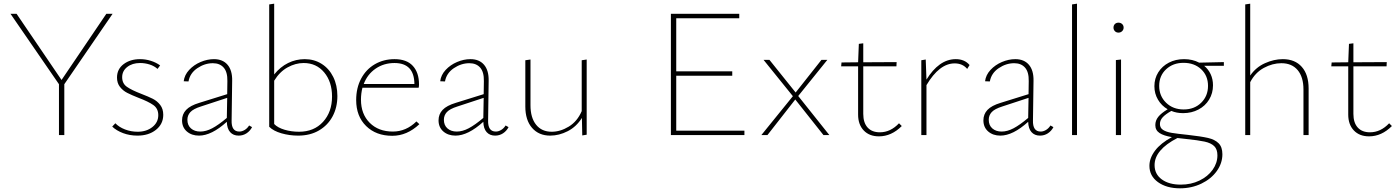

<svg xmlns="http://www.w3.org/2000/svg" viewBox="-20 -733 7590 1042"><path d="M329 -276V0H300V-276L37 -658H70L314 -299L557 -658H591Z M589 -46 606 -64Q626 -43 658.5 -30.5Q691 -18 727 -18Q775 -18 807 -43.5Q839 -69 839 -108Q839 -144 812 -163Q785 -182 732 -202Q694 -217 670.5 -229Q647 -241 631 -261.5Q615 -282 615 -312Q615 -358 651 -385Q687 -412 740 -412Q770 -412 798.5 -403Q827 -394 849 -378L835 -359Q817 -375 792 -383Q767 -391 740 -391Q698 -391 670.5 -369.5Q643 -348 643 -314Q643 -280 668.5 -262Q694 -244 746 -224Q785 -209 809 -197Q833 -185 849.5 -163.5Q866 -142 866 -110Q866 -60 826.5 -28.5Q787 3 726 3Q684 3 648 -10.5Q612 -24 589 -46Z M1348 -43Q1337 -22 1318 -9.5Q1299 3 1275 3Q1246 3 1229 -16Q1212 -35 1211 -72Q1128 3 1060 3Q1020 3 994 -19.5Q968 -42 968 -80Q968 -113 990 -136.5Q1012 -160 1062 -175L1213 -222L1214 -293Q1215 -342 1194 -366Q1173 -390 1135 -390Q1091 -390 1051 -363Q1011 -336 1003 -291L977 -292Q981 -326 1006.5 -353.5Q1032 -381 1068.5 -396.5Q1105 -412 1141 -412Q1189 -412 1215 -381.5Q1241 -351 1240 -295L1237 -80Q1235 -19 1279 -19Q1293 -19 1307.5 -27.5Q1322 -36 1332 -52ZM1067 -19Q1098 -19 1132 -37Q1166 -55 1211 -93L1213 -202L1070 -155Q1029 -142 1013 -124.5Q997 -107 997 -83Q997 -53 1016.5 -36Q1036 -19 1067 -19Z M1811 -212Q1811 -150 1785 -101.5Q1759 -53 1711 -25Q1663 3 1598 3Q1551 3 1507.5 -9.5Q1464 -22 1441 -45V-709L1468 -713V-329Q1501 -370 1543.5 -391Q1586 -412 1634 -412Q1685 -412 1725.5 -386.5Q1766 -361 1788.5 -315.5Q1811 -270 1811 -212ZM1782 -209Q1782 -289 1739.5 -340Q1697 -391 1628 -391Q1584 -391 1541 -367.5Q1498 -344 1468 -295V-60Q1487 -40 1524 -29Q1561 -18 1603 -18Q1684 -18 1733 -71.5Q1782 -125 1782 -209Z M2256 -59Q2189 4 2109 4Q2021 4 1967 -49Q1913 -102 1913 -190Q1913 -256 1940 -306.5Q1967 -357 2014.5 -384.5Q2062 -412 2121 -412Q2187 -412 2220.5 -375.5Q2254 -339 2254 -275Q2254 -263 2252 -257H1947Q1939 -225 1939 -192Q1939 -114 1986.5 -66.5Q2034 -19 2112 -19Q2184 -19 2240 -74ZM1954 -277H2229Q2228 -391 2121 -391Q2063 -391 2018.5 -360.5Q1974 -330 1954 -277Z M2740 -43Q2729 -22 2710 -9.5Q2691 3 2667 3Q2638 3 2621 -16Q2604 -35 2603 -72Q2520 3 2452 3Q2412 3 2386 -19.5Q2360 -42 2360 -80Q2360 -113 2382 -136.5Q2404 -160 2454 -175L2605 -222L2606 -293Q2607 -342 2586 -366Q2565 -390 2527 -390Q2483 -390 2443 -363Q2403 -336 2395 -291L2369 -292Q2373 -326 2398.5 -353.5Q2424 -381 2460.5 -396.5Q2497 -412 2533 -412Q2581 -412 2607 -381.5Q2633 -351 2632 -295L2629 -80Q2627 -19 2671 -19Q2685 -19 2699.5 -27.5Q2714 -36 2724 -52ZM2459 -19Q2490 -19 2524 -37Q2558 -55 2603 -93L2605 -202L2462 -155Q2421 -142 2405 -124.5Q2389 -107 2389 -83Q2389 -53 2408.5 -36Q2428 -19 2459 -19Z M3164 -410V-2L3140 2L3138 -93Q3108 -45 3061 -21Q3014 3 2966 3Q2904 3 2867.5 -39Q2831 -81 2831 -155V-406L2859 -410V-162Q2859 -94 2889.5 -56Q2920 -18 2974 -18Q3021 -18 3067 -46Q3113 -74 3137 -130V-406Z M4020 -24V0H3621V-658H3992V-634H3650V-346H3954V-322H3650V-24Z M4283 -211 4124 -408H4156L4298 -231L4438 -408H4470L4312 -212L4481 0H4449L4296 -193L4145 0H4112Z M4874 -49Q4818 7 4750 7Q4698 7 4667.5 -25Q4637 -57 4637 -111V-373H4545L4547 -394L4637 -395L4641 -495L4665 -498V-395L4846 -396L4845 -373H4665V-115Q4665 -67 4688.5 -41Q4712 -15 4755 -15Q4813 -15 4859 -64Z M5242 -380 5229 -359Q5204 -389 5161 -389Q5078 -389 5008 -271V0H4980V-406L5004 -410L5008 -301Q5041 -355 5081 -383.5Q5121 -412 5167 -412Q5215 -412 5242 -380Z M5697 -43Q5686 -22 5667 -9.5Q5648 3 5624 3Q5595 3 5578 -16Q5561 -35 5560 -72Q5477 3 5409 3Q5369 3 5343 -19.5Q5317 -42 5317 -80Q5317 -113 5339 -136.5Q5361 -160 5411 -175L5562 -222L5563 -293Q5564 -342 5543 -366Q5522 -390 5484 -390Q5440 -390 5400 -363Q5360 -336 5352 -291L5326 -292Q5330 -326 5355.5 -353.5Q5381 -381 5417.5 -396.5Q5454 -412 5490 -412Q5538 -412 5564 -381.5Q5590 -351 5589 -295L5586 -80Q5584 -19 5628 -19Q5642 -19 5656.5 -27.5Q5671 -36 5681 -52ZM5416 -19Q5447 -19 5481 -37Q5515 -55 5560 -93L5562 -202L5419 -155Q5378 -142 5362 -124.5Q5346 -107 5346 -83Q5346 -53 5365.5 -36Q5385 -19 5416 -19Z M5798 -709 5825 -713V0H5798Z M6036 -407 6064 -410V0H6036ZM6023 -583Q6023 -595 6030.5 -602.5Q6038 -610 6050 -610Q6062 -610 6070 -602.5Q6078 -595 6078 -583Q6078 -572 6070 -564Q6062 -556 6050 -556Q6038 -556 6030.5 -564Q6023 -572 6023 -583Z M6622 -376H6515Q6538 -357 6550.5 -330Q6563 -303 6563 -270Q6563 -227 6542 -192.5Q6521 -158 6484 -138.5Q6447 -119 6401 -119Q6365 -119 6337 -131Q6305 -113 6290 -96.5Q6275 -80 6275 -60Q6275 -39 6292 -28Q6309 -17 6338.5 -12Q6368 -7 6427 -1Q6498 7 6535.5 15.5Q6573 24 6593.5 44.5Q6614 65 6614 104Q6614 153 6583.5 195.5Q6553 238 6500 263.5Q6447 289 6384 289Q6311 289 6264.5 255.5Q6218 222 6218 167Q6218 125 6248.5 84.5Q6279 44 6340 11Q6296 4 6273 -11Q6250 -26 6250 -54Q6250 -79 6266 -99Q6282 -119 6317 -140Q6284 -159 6264.5 -192Q6245 -225 6245 -265Q6245 -307 6266 -340.5Q6287 -374 6323.5 -393Q6360 -412 6406 -412Q6452 -412 6488 -393L6622 -396ZM6403 -392Q6346 -392 6308.5 -357Q6271 -322 6271 -267Q6271 -212 6308.5 -175.5Q6346 -139 6404 -139Q6462 -139 6499 -175.5Q6536 -212 6536 -267Q6536 -322 6499 -357Q6462 -392 6403 -392ZM6415 21 6370 16Q6246 80 6246 163Q6246 212 6285 240.5Q6324 269 6388 269Q6444 269 6489.5 247Q6535 225 6561 188.5Q6587 152 6587 110Q6587 77 6569.5 60Q6552 43 6517.5 35.5Q6483 28 6415 21Z M7082 -253V0H7054V-247Q7054 -315 7022.5 -352.5Q6991 -390 6934 -390Q6886 -390 6839 -364.5Q6792 -339 6765 -287V0H6738V-709L6765 -713V-323Q6796 -368 6845 -390Q6894 -412 6942 -412Q7008 -412 7045 -370Q7082 -328 7082 -253Z M7534 -49Q7478 7 7410 7Q7358 7 7327.5 -25Q7297 -57 7297 -111V-373H7205L7207 -394L7297 -395L7301 -495L7325 -498V-395L7506 -396L7505 -373H7325V-115Q7325 -67 7348.5 -41Q7372 -15 7415 -15Q7473 -15 7519 -64Z"/></svg>

Font: Ysabeau Extralight
Style: Regular
Weight: 200
Designer: Christian Thalmann (Catharsis Fonts)
Version: Version 0.003